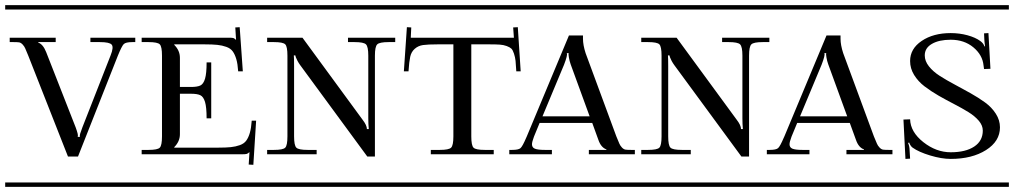

<svg xmlns="http://www.w3.org/2000/svg" viewBox="-29 -728 3950 748"><path d="M-8.8 -708H516.1V-690.9H-8.8ZM-8.8 -17.1H516.1V0H-8.8ZM120.1 -562Q138.7 -555.7 150.9 -524.9L266.1 -231Q276.9 -201.2 273.9 -196.8V-194.8H282.2V-196.8Q279.8 -200.7 292 -231.9L401.9 -512.2Q414.6 -543.9 406.2 -554Q397.9 -564 359.9 -564H323.2V-581.1H498V-564H486.8Q460.9 -564 453.1 -556.2Q445.3 -548.3 430.2 -511.2L274.9 -118.2H235.8L81.1 -511.2Q72.3 -532.2 69.1 -539.8Q65.9 -547.4 59.1 -554.7Q52.2 -562 45.2 -563Q38.1 -564 23.9 -564H8.8V-581.1H188V-564H120.1Z M522.9 -581.1H863.8Q876 -581.1 880.1 -579.8Q884.3 -578.6 889.6 -573.2H890.6L887.7 -621.1L904.8 -622.1L917 -450.2H898.9Q897 -479 891.6 -497.6Q886.2 -516.1 877.7 -527.8Q869.1 -539.6 852.8 -545.4Q836.4 -551.3 817.6 -553.2Q798.8 -555.2 768.1 -555.2H649.9V-553.2Q671.9 -531.2 671.9 -502.9V-389.2H714.8Q739.7 -389.2 751.7 -395Q763.7 -400.9 769.8 -421.4Q775.9 -441.9 775.9 -484.9H793.9V-267.1H775.9Q775.9 -310.1 769.8 -330.6Q763.7 -351.1 751.7 -356.9Q739.7 -362.8 714.8 -362.8H671.9V-205.1Q671.9 -176.8 649.9 -154.8V-152.8H820.8Q851.6 -152.8 870.4 -154.8Q889.2 -156.7 905.5 -162.6Q921.9 -168.5 930.4 -180.2Q939 -191.9 944.3 -210.4Q949.7 -229 951.7 -257.8H968.8L958 -85.9L939.9 -86.9L942.9 -134.8H941.9Q937 -129.9 932.1 -128.4Q927.2 -127 915 -127H522.9V-144H549.8Q585 -144 593.5 -152.8Q602.1 -161.6 602.1 -196.8V-511.2Q602.1 -546.4 593.5 -555.2Q585 -564 549.8 -564H522.9ZM497.1 -708H1003.9V-690.9H497.1ZM497.1 -17.1H1003.9V0H497.1Z M985.8 -708H1536.6V-690.9H985.8ZM985.8 -17.1H1536.6V0H985.8ZM1011.7 -581.1H1149.4L1383.8 -261.2Q1400.4 -239.7 1400.4 -225.1H1407.7Q1405.8 -244.6 1405.8 -267.1V-511.2Q1405.8 -546.4 1396.7 -555.2Q1387.7 -564 1352.5 -564H1326.7V-581.1H1510.7V-564H1484.9Q1449.7 -564 1440.7 -555.2Q1431.6 -546.4 1431.6 -511.2V-118.2H1401.9L1140.6 -474.1Q1134.8 -481.9 1130.1 -490.7Q1125.5 -499.5 1123.5 -504.9Q1121.6 -510.3 1121.6 -512.2H1115.7Q1116.7 -501 1116.7 -470.2V-196.8Q1116.7 -161.6 1125.5 -152.8Q1134.3 -144 1169.4 -144H1204.6V-127H1011.7V-144H1038.6Q1073.7 -144 1082.3 -152.8Q1090.8 -161.6 1090.8 -196.8V-511.2Q1090.8 -546.4 1082.3 -555.2Q1073.7 -564 1038.6 -564H1011.7Z M1518.6 -708H2025.4V-690.9H1518.6ZM1518.6 -17.1H2025.4V0H1518.6ZM1571.3 -581.1H1973.1L1970.2 -621.1L1988.3 -622.1L1999.5 -450.2H1982.4Q1981 -477.1 1979.5 -491Q1978 -504.9 1973.4 -519Q1968.8 -533.2 1963.1 -538.6Q1957.5 -543.9 1945.1 -548.6Q1932.6 -553.2 1917.7 -554.2Q1902.8 -555.2 1877.4 -555.2H1807.1V-196.8Q1807.1 -161.6 1815.7 -152.8Q1824.2 -144 1859.4 -144H1894.5V-127H1649.4V-144H1684.6Q1719.7 -144 1728.5 -152.8Q1737.3 -161.6 1737.3 -196.8V-555.2H1676.3Q1638.2 -555.2 1619.1 -552.5Q1600.1 -549.8 1586.7 -537.8Q1573.2 -525.9 1569.1 -506.8Q1564.9 -487.8 1562.5 -450.2H1544.4L1556.2 -622.1L1573.2 -621.1Z M1937.5 -708H2462.4V-690.9H1937.5ZM1937.5 -17.1H2462.4V0H1937.5ZM1955.1 -127V-144H1966.3Q1991.2 -144 1999 -151.1Q2006.8 -158.2 2021 -191.4Q2022.5 -194.8 2023.4 -196.8L2187.5 -589.8H2242.2V-577.1Q2242.2 -552.7 2252.4 -521L2372.1 -196.8Q2380.9 -175.8 2384 -168.2Q2387.2 -160.6 2394 -153.3Q2400.9 -146 2408 -145Q2415 -144 2429.2 -144H2444.3V-127H2265.1V-144H2333.5V-146Q2312.5 -153.3 2302.2 -183.1L2278.3 -249H2073.2L2051.3 -195.8Q2043.5 -174.8 2043.5 -166Q2043.5 -153.3 2054.9 -148.7Q2066.4 -144 2093.3 -144H2121.1V-127ZM2268.1 -274.9 2194.3 -477.1Q2189.5 -490.7 2187.3 -504.2Q2185.1 -517.6 2186.5 -520V-521H2179.2V-520Q2183.1 -514.2 2168.5 -476.1L2084.5 -274.9Z M2443.4 -708H2994.1V-690.9H2443.4ZM2443.4 -17.1H2994.1V0H2443.4ZM2469.2 -581.1H2606.9L2841.3 -261.2Q2857.9 -239.7 2857.9 -225.1H2865.2Q2863.3 -244.6 2863.3 -267.1V-511.2Q2863.3 -546.4 2854.2 -555.2Q2845.2 -564 2810.1 -564H2784.2V-581.1H2968.3V-564H2942.4Q2907.2 -564 2898.2 -555.2Q2889.2 -546.4 2889.2 -511.2V-118.2H2859.4L2598.1 -474.1Q2592.3 -481.9 2587.6 -490.7Q2583 -499.5 2581.1 -504.9Q2579.1 -510.3 2579.1 -512.2H2573.2Q2574.2 -501 2574.2 -470.2V-196.8Q2574.2 -161.6 2583 -152.8Q2591.8 -144 2627 -144H2662.1V-127H2469.2V-144H2496.1Q2531.2 -144 2539.8 -152.8Q2548.3 -161.6 2548.3 -196.8V-511.2Q2548.3 -546.4 2539.8 -555.2Q2531.2 -564 2496.1 -564H2469.2Z M2940.9 -708H3465.8V-690.9H2940.9ZM2940.9 -17.1H3465.8V0H2940.9ZM2958.5 -127V-144H2969.7Q2994.6 -144 3002.4 -151.1Q3010.3 -158.2 3024.4 -191.4Q3025.9 -194.8 3026.9 -196.8L3190.9 -589.8H3245.6V-577.1Q3245.6 -552.7 3255.9 -521L3375.5 -196.8Q3384.3 -175.8 3387.5 -168.2Q3390.6 -160.6 3397.5 -153.3Q3404.3 -146 3411.4 -145Q3418.5 -144 3432.6 -144H3447.8V-127H3268.6V-144H3336.9V-146Q3315.9 -153.3 3305.7 -183.1L3281.7 -249H3076.7L3054.7 -195.8Q3046.9 -174.8 3046.9 -166Q3046.9 -153.3 3058.3 -148.7Q3069.8 -144 3096.7 -144H3124.5V-127ZM3271.5 -274.9 3197.8 -477.1Q3192.9 -490.7 3190.7 -504.2Q3188.5 -517.6 3189.9 -520V-521H3182.6V-520Q3186.5 -514.2 3171.9 -476.1L3087.9 -274.9Z M3446.8 -708H3901.4V-690.9H3446.8ZM3446.8 -17.1H3901.4V0H3446.8ZM3866.7 -231.9Q3866.7 -177.7 3812.3 -143.3Q3757.8 -108.9 3674.8 -108.9Q3639.2 -108.9 3594.7 -122.3Q3550.3 -135.7 3526.4 -152.8Q3518.1 -158.7 3512.7 -172.9L3508.8 -170.9Q3514.6 -157.2 3514.6 -143.1L3516.6 -109.9L3498.5 -108.9L3490.7 -262.2L3516.6 -263.2Q3518.1 -213.9 3568.1 -174.3Q3618.2 -134.8 3674.8 -134.8Q3732.9 -134.8 3766.4 -157Q3799.8 -179.2 3799.8 -219.2Q3799.8 -239.3 3784.2 -257.6Q3768.6 -275.9 3743.7 -291.3Q3718.8 -306.6 3688.5 -322.3Q3658.2 -337.9 3627.9 -355.2Q3597.7 -372.6 3572.8 -391.6Q3547.9 -410.6 3532.2 -436Q3516.6 -461.4 3516.6 -490.2Q3516.6 -538.1 3561.8 -568.6Q3606.9 -599.1 3674.8 -599.1Q3709 -599.1 3740.2 -590.6Q3771.5 -582 3790.5 -567.9Q3802.2 -559.6 3806.6 -546.9L3808.6 -547.9Q3805.7 -568.4 3805.7 -576.2L3804.7 -598.1L3821.8 -599.1L3829.6 -460L3804.7 -459L3802.7 -473.1Q3798.8 -513.7 3763.2 -543.5Q3727.5 -573.2 3674.8 -573.2Q3629.4 -573.2 3601.6 -557.1Q3573.7 -541 3573.7 -512.2Q3573.7 -490.2 3589.8 -469.7Q3606 -449.2 3631.8 -432.6Q3657.7 -416 3689 -399.4Q3720.2 -382.8 3751.5 -365.2Q3782.7 -347.7 3808.6 -328.9Q3834.5 -310.1 3850.6 -284.9Q3866.7 -259.8 3866.7 -231.9Z"/></svg>

Font: FoglihtenFr02
Style: Regular
Weight: 500
Version: Version 0.68